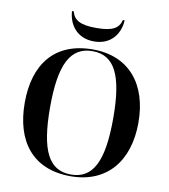

<svg xmlns="http://www.w3.org/2000/svg" viewBox="-98 -1003 966 1096"><g transform="rotate(10 385.0 -455.0)"><path d="M383 -771C484 -771 532 -845 535 -920H525C513 -872 479 -849 383 -849C287 -849 253 -872 240 -920H230C234 -845 282 -771 383 -771ZM385 10C597 10 714 -137 714 -358C714 -580 597 -725 386 -725C163 -725 55 -580 55 -359C55 -137 163 10 385 10ZM385 0C257 0 202 -107 202 -358C202 -608 258 -715 386 -715C513 -715 568 -608 568 -358C568 -107 513 0 385 0Z"/></g></svg>

Font: Noto Serif Display SemiBold
Style: Regular
Weight: 600
Designer: Monotype Design Team
Foundry: Monotype Imaging Inc.
Version: Version 2.009